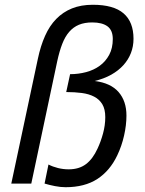

<svg xmlns="http://www.w3.org/2000/svg" viewBox="-20 -762 601 797"><path d="M26.9 0 137.2 -518.1Q148.4 -571.3 167 -613Q185.5 -654.8 213.4 -683.3Q241.2 -711.9 278.8 -727.1Q316.4 -742.2 365.2 -742.2Q451.7 -742.2 492.9 -706.5Q534.2 -670.9 534.2 -601.1Q534.2 -569.3 523.4 -541.7Q512.7 -514.2 492.2 -491.5Q471.7 -468.8 441.7 -451.9Q411.6 -435.1 373 -425.8Q439.5 -417.5 472.2 -379.9Q504.9 -342.3 504.9 -282.2Q504.9 -242.7 495.1 -199.5Q485.4 -156.2 466.8 -117.2Q436.5 -53.2 384 -19Q331.5 15.1 252 15.1Q231.4 15.1 208 10.5Q184.6 5.9 165 0L181.2 -79.1Q199.2 -69.8 220.7 -64.5Q242.2 -59.1 265.1 -59.1Q308.1 -59.1 336.7 -80.6Q365.2 -102.1 384.8 -145Q398.4 -173.8 407.7 -208Q417 -242.2 417 -275.9Q417 -308.6 404.8 -329.1Q392.6 -349.6 370.8 -360.8Q349.1 -372.1 319.6 -376Q290 -379.9 254.9 -379.9L271 -454.1Q305.2 -454.1 337.4 -462.6Q369.6 -471.2 394 -489Q418.5 -506.8 433.3 -534.4Q448.2 -562 448.2 -600.1Q448.2 -636.2 426.3 -652.6Q404.3 -668.9 362.8 -668.9Q331.1 -668.9 307.6 -659.2Q284.2 -649.4 267.1 -629.6Q250 -609.9 238.3 -579.6Q226.6 -549.3 217.8 -508.8L109.9 0Z"/></svg>

Font: Clear Sans
Style: Italic
Weight: 400
Italic angle: -12°
Foundry: Intel Corporation
Version: Version 1.00